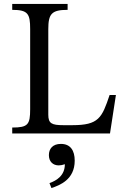

<svg xmlns="http://www.w3.org/2000/svg" viewBox="-20 -677 625 974"><path d="M568 -195H536C497 -79 481 -42 347 -42H301C242 -42 225 -51 225 -95V-529C225 -607 242 -627 323 -627V-657H42V-627C122 -627 133 -607 133 -530V-123C133 -45 122 -30 42 -30V0H538ZM241 277C282 263 359 235 359 138C359 86 337 53 289 53C247 53 228 78 228 110C228 143 249 162 278 162C288 162 298 160 309 156C309 214 267 239 231 252Z"/></svg>

Font: STIX Two Math
Style: Regular
Weight: 400
Designer: Ross Mills, John Hudson & Paul Hanslow, Tiro Typeworks Ltd; with portions MicroPress Inc., with additions and correction
Foundry: Tiro Typeworks Ltd
Version: Version 2.02 b142